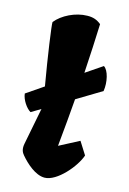

<svg xmlns="http://www.w3.org/2000/svg" viewBox="-128 -847 612 914"><g transform="rotate(15 177.5 -389.5)"><path d="M65.9 -67.4C94.7 -33.2 142.1 9.8 187 9.8C248.5 9.8 328.1 -85.4 346.7 -142.1L307.6 -204.1L210.4 -153.3C219.2 -242.7 226.1 -319.8 231.4 -388.2L352.5 -461.4C359.9 -506.3 346.7 -562.5 323.2 -576.7L241.7 -521.5C247.6 -613.3 251 -689.9 253.9 -764.6C232.9 -781.7 213.4 -788.1 185.5 -787.6C127.4 -787.1 64 -755.4 32.7 -715.8C30.8 -704.1 52.7 -549.8 77.1 -410.2L-6.8 -353C-3.9 -322.8 21.5 -286.1 42.5 -274.4L88.9 -302.2L53.7 -121.6C48.3 -93.8 56.2 -78.6 65.9 -67.4Z"/></g></svg>

Font: Fruktur
Style: Regular
Weight: 400
Designer: Viktoriya Grabowska
Foundry: Viktoriya Grabowska
Version: Version 1.002